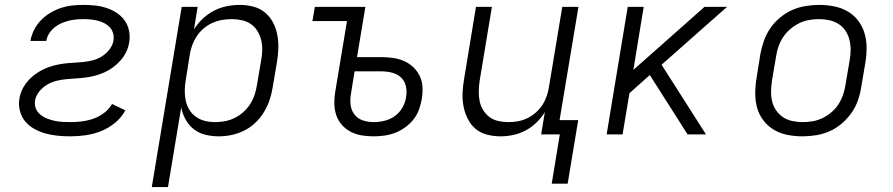

<svg xmlns="http://www.w3.org/2000/svg" viewBox="-20 -548 3640 783"><path d="M267 8Q241 8 215.5 5.5Q190 3 166 -3.5Q142 -10 120.5 -22Q99 -34 83.5 -52Q68 -70 61.5 -94.5Q55 -119 59 -145Q62 -165 71 -183.5Q80 -202 94 -218Q108 -234 125.5 -246.5Q143 -259 162 -267.5Q181 -276 200.5 -281Q220 -286 239.5 -288.5Q259 -291 279 -292Q299 -293 318.5 -295Q338 -297 358 -302Q378 -307 395.5 -318Q413 -329 426.5 -346.5Q440 -364 443 -384Q445 -399 441 -413Q437 -427 427.5 -437Q418 -447 405.5 -453.5Q393 -460 379 -463.5Q365 -467 350 -468.5Q335 -470 320 -470Q305 -470 289.5 -468.5Q274 -467 258.5 -463Q243 -459 228.5 -452.5Q214 -446 201 -435Q188 -424 179.5 -410Q171 -396 169 -381H104Q104 -381 104 -381Q104 -381 104 -381Q108 -404 119 -426Q130 -448 147 -465.5Q164 -483 185 -495.5Q206 -508 228.5 -515.5Q251 -523 274 -525.5Q297 -528 320 -528Q344 -528 368 -525.5Q392 -523 414.5 -515.5Q437 -508 456 -495.5Q475 -483 488 -465Q501 -447 506 -423.5Q511 -400 507 -376Q504 -356 495 -337Q486 -318 472 -302Q458 -286 441 -273.5Q424 -261 405 -252.5Q386 -244 366.5 -239Q347 -234 327 -231.5Q307 -229 287.5 -228Q268 -227 248.5 -225Q229 -223 209 -218Q189 -213 171 -202Q153 -191 139.5 -174Q126 -157 123 -138Q120 -121 126 -106Q132 -91 144 -81Q156 -71 171 -65Q186 -59 201.5 -55.5Q217 -52 234 -51Q251 -50 267 -50Q290 -50 314 -53Q338 -56 361 -64Q384 -72 404.5 -87.5Q425 -103 437 -124L491 -98Q476 -69 449 -47Q422 -25 391.5 -13Q361 -1 329.5 3.5Q298 8 267 8Z M599 215 721 -520H786L771 -428Q786 -452 806.5 -471.5Q827 -491 852 -504Q877 -517 904 -522.5Q931 -528 957 -528Q986 -528 1013 -521Q1040 -514 1060.5 -497Q1081 -480 1093.5 -456Q1106 -432 1111 -405Q1116 -378 1115 -349.5Q1114 -321 1109 -292L1092 -192Q1088 -166 1079.5 -140.5Q1071 -115 1056.5 -91Q1042 -67 1021.5 -47.5Q1001 -28 976 -15.5Q951 -3 924.5 2.5Q898 8 872 8Q844 8 817.5 1.5Q791 -5 770.5 -21Q750 -37 737 -60.5Q724 -84 719 -110L665 215ZM858 -50Q878 -50 898.5 -54Q919 -58 938 -67.5Q957 -77 973 -91.5Q989 -106 1000.5 -124Q1012 -142 1018.5 -162Q1025 -182 1028 -202L1045 -302Q1049 -323 1049.5 -344Q1050 -365 1045 -385Q1040 -405 1029.5 -422Q1019 -439 1003 -450Q987 -461 966.5 -465.5Q946 -470 925 -470Q905 -470 885 -466.5Q865 -463 846 -454.5Q827 -446 810.5 -432Q794 -418 782.5 -400.5Q771 -383 764 -364Q757 -345 754 -325L738 -225Q734 -203 733.5 -181.5Q733 -160 737 -139.5Q741 -119 751.5 -101.5Q762 -84 778.5 -72Q795 -60 815.5 -55Q836 -50 858 -50Z M1503 8Q1478 8 1454.5 4Q1431 0 1410.5 -10.5Q1390 -21 1374.5 -38.5Q1359 -56 1351.5 -78Q1344 -100 1343.5 -124.5Q1343 -149 1347 -173L1395 -462H1254L1264 -520H1470L1436 -315H1536Q1560 -315 1584 -311.5Q1608 -308 1629 -298.5Q1650 -289 1666.5 -273Q1683 -257 1692.5 -236.5Q1702 -216 1703 -191.5Q1704 -167 1700 -143Q1696 -121 1688 -99.5Q1680 -78 1665.5 -60Q1651 -42 1631.5 -28Q1612 -14 1590.5 -6Q1569 2 1547 5Q1525 8 1503 8ZM1504 -50Q1526 -50 1548.5 -55.5Q1571 -61 1590 -74.5Q1609 -88 1621 -109Q1633 -130 1636 -152Q1640 -174 1635.5 -195.5Q1631 -217 1616 -231.5Q1601 -246 1579.5 -251.5Q1558 -257 1536 -257H1426L1411 -164Q1407 -141 1410 -119Q1413 -97 1426 -80.5Q1439 -64 1460 -57Q1481 -50 1504 -50Z M2230 201 2263 0H2187L2202 -91Q2188 -68 2168 -48.5Q2148 -29 2123.5 -16Q2099 -3 2073 2.5Q2047 8 2021 8Q1993 8 1966 1Q1939 -6 1919 -23Q1899 -40 1887 -64.5Q1875 -89 1870 -116Q1865 -143 1866.5 -171Q1868 -199 1873 -228L1921 -520H1986L1936 -218Q1933 -197 1932.5 -176Q1932 -155 1936 -135.5Q1940 -116 1950.5 -99Q1961 -82 1976.5 -70.5Q1992 -59 2012 -54.5Q2032 -50 2054 -50Q2073 -50 2092.5 -53.5Q2112 -57 2130.5 -66Q2149 -75 2165 -89Q2181 -103 2192 -120Q2203 -137 2209.5 -156Q2216 -175 2219 -195L2273 -520H2339L2262 -58H2338L2295 201Z M2454 0 2540 -520H2605L2563 -263L2853 -520H2945L2678 -284L2859 0H2784L2630 -242L2547 -168L2519 0Z M3252 8Q3252 8 3252 8Q3252 8 3252 8Q3221 8 3191 2Q3161 -4 3136.5 -18.5Q3112 -33 3094 -56Q3076 -79 3068 -107Q3060 -135 3060 -166Q3060 -197 3065 -228L3081 -328Q3086 -355 3095.5 -382Q3105 -409 3121.5 -433Q3138 -457 3161.5 -476.5Q3185 -496 3211.5 -507.5Q3238 -519 3266 -523.5Q3294 -528 3321 -528Q3321 -528 3321 -528Q3321 -528 3321 -528Q3352 -528 3382 -522Q3412 -516 3437 -501.5Q3462 -487 3479.5 -464Q3497 -441 3505.5 -413Q3514 -385 3514 -354Q3514 -323 3509 -292L3492 -192Q3488 -165 3478.5 -138Q3469 -111 3452 -87Q3435 -63 3412 -43.5Q3389 -24 3362.5 -12.5Q3336 -1 3308 3.5Q3280 8 3252 8ZM3253 -50Q3273 -50 3294 -53.5Q3315 -57 3334.5 -66.5Q3354 -76 3371 -90.5Q3388 -105 3399.5 -123Q3411 -141 3418 -161Q3425 -181 3428 -202L3445 -302Q3449 -323 3449 -344.5Q3449 -366 3444 -386Q3439 -406 3428 -422.5Q3417 -439 3400 -450Q3383 -461 3362.5 -465.5Q3342 -470 3320 -470Q3300 -470 3279.5 -466.5Q3259 -463 3239.5 -453.5Q3220 -444 3203 -429.5Q3186 -415 3174 -397Q3162 -379 3155 -359Q3148 -339 3145 -318L3128 -218Q3125 -197 3124.5 -175.5Q3124 -154 3129 -134Q3134 -114 3145.5 -97.5Q3157 -81 3173.5 -70Q3190 -59 3211 -54.5Q3232 -50 3253 -50Z"/></svg>

Font: Iosevka SS04 Light Extended
Style: Italic
Weight: 300
Width: 7
Italic angle: -9°
Monospace: yes
Designer: Belleve Invis
Foundry: Belleve Invis
Version: Version 19.0.0; ttfautohint (v1.8.4)